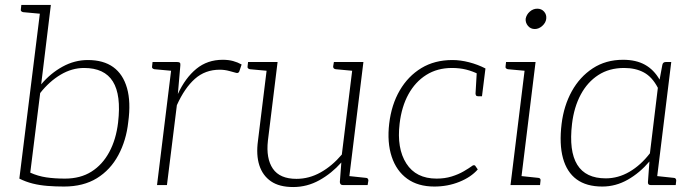

<svg xmlns="http://www.w3.org/2000/svg" viewBox="-20 -746 2793 774"><path d="M238 6Q204 6 172 3.5Q140 1 112 -6Q84 -13 58 -26L145 -726H185L146 -406Q184 -451 232.5 -477.5Q281 -504 334 -504Q397 -504 436.5 -475.5Q476 -447 492 -391Q508 -335 497 -254Q489 -180 457 -120.5Q425 -61 370.5 -27.5Q316 6 238 6ZM242 -26Q304 -26 348.5 -54Q393 -82 420.5 -133Q448 -184 456 -252Q469 -363 435 -417.5Q401 -472 319 -472Q270 -472 224.5 -445Q179 -418 142 -371L102 -50Q133 -36 166.5 -31Q200 -26 242 -26ZM158 -726 149 -690 73 -697Q69 -698 66 -700.5Q63 -703 64 -708L66 -726Z M613 0 674 -496H694Q702 -496 705 -493Q708 -490 707 -482L697 -367Q727 -432 771.5 -468.5Q816 -505 878 -505Q901 -505 919.5 -500Q938 -495 954 -486L945 -459Q944 -455 940.5 -453Q937 -451 933 -452Q925 -454 905.5 -459.5Q886 -465 866 -465Q807 -465 765.5 -428Q724 -391 693 -322L653 0ZM687 -496 678 -460 602 -467Q598 -468 595 -470.5Q592 -473 593 -478L595 -496Z M1162 8Q1106 8 1072.5 -15Q1039 -38 1025.5 -79.5Q1012 -121 1020 -179L1059 -496H1099L1060 -179Q1052 -107 1080 -66Q1108 -25 1175 -25Q1226 -25 1272.5 -51Q1319 -77 1358 -123L1404 -496H1445L1384 0H1362Q1351 0 1350 -12L1356 -91Q1317 -47 1267.5 -19.5Q1218 8 1162 8ZM1371 0 1380 -37 1455 -29Q1460 -29 1462.5 -26Q1465 -23 1465 -18L1462 0ZM1072 -496 1063 -460 987 -467Q983 -468 980 -470.5Q977 -473 978 -478L980 -496ZM1417 -496 1408 -460 1333 -467Q1328 -468 1325.5 -470.5Q1323 -473 1323 -478L1326 -496Z M1731 6Q1665 6 1621.5 -25.5Q1578 -57 1559 -114.5Q1540 -172 1549 -248Q1558 -324 1591.5 -381.5Q1625 -439 1678.5 -471.5Q1732 -504 1804 -504Q1836 -504 1871 -495Q1906 -486 1937 -470L1934 -446L1909 -447Q1885 -459 1859 -465.5Q1833 -472 1802 -472Q1743 -472 1698.5 -444Q1654 -416 1626.5 -366Q1599 -316 1591 -248Q1579 -148 1618 -87Q1657 -26 1740 -26Q1773 -26 1800.5 -34.5Q1828 -43 1849.5 -55.5Q1871 -68 1886 -79Q1894 -82 1897 -76L1906 -63Q1879 -32 1832 -13Q1785 6 1731 6ZM1902 -455 1934 -446 1923 -358H1907Q1901 -358 1899 -361.5Q1897 -365 1897 -369Z M2038 0 2099 -496H2139L2078 0ZM2065 0 2074 -37 2150 -29Q2154 -29 2157 -26Q2160 -23 2159 -18L2157 0ZM2112 -496 2103 -460 2027 -467Q2023 -468 2020 -470.5Q2017 -473 2018 -478L2020 -496ZM2136 -629Q2119 -629 2108.5 -641.5Q2098 -654 2099 -670Q2102 -687 2115.5 -699Q2129 -711 2146 -711Q2163 -711 2173.5 -699Q2184 -687 2182 -670Q2180 -654 2166 -641.5Q2152 -629 2136 -629Z M2408 6Q2344 6 2304.5 -23Q2265 -52 2249.5 -108.5Q2234 -165 2244 -247Q2253 -320 2285 -378Q2317 -436 2369.5 -470.5Q2422 -505 2492 -505Q2544 -505 2580 -485Q2616 -465 2639 -425L2650 -484Q2652 -496 2664 -496H2686L2625 0H2603Q2591 0 2592 -12L2598 -95Q2559 -49 2510.5 -21.5Q2462 6 2408 6ZM2422 -27Q2472 -27 2517.5 -53.5Q2563 -80 2600 -128L2632 -392Q2609 -436 2575.5 -454Q2542 -472 2496 -472Q2436 -472 2392 -443.5Q2348 -415 2321 -364.5Q2294 -314 2286 -247Q2273 -137 2307 -82Q2341 -27 2422 -27ZM2612 0 2621 -37 2696 -29Q2701 -29 2703.5 -26Q2706 -23 2706 -18L2704 0Z"/></svg>

Font: Aleo ExtraLight
Style: Italic
Weight: 250
Italic angle: -7°
Designer: Alessio Laiso
Foundry: Alessio Laiso
Version: Version 2.001;gftools[0.9.29]